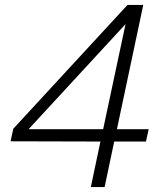

<svg xmlns="http://www.w3.org/2000/svg" viewBox="-20 -760 676 780"><path d="M349 0 388 -185 23 -186 34 -237 498 -740H562L455 -235H584L573 -185H444L405 0ZM96 -235H399L490 -662Z"/></svg>

Font: Be Vietnam Pro ExtraLight
Style: Italic
Weight: 200
Italic angle: -12°
Designer: Lam Bao, Tony Le, Vietanh Nguyen
Foundry: Yellow Type Foundry
Version: Version 1.002; ttfautohint (v1.8.3)